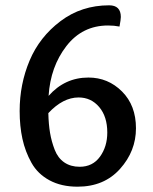

<svg xmlns="http://www.w3.org/2000/svg" viewBox="-20 -693 575 723"><path d="M276 -326Q217 -326 162 -267Q163 -225 168.5 -192.5Q174 -160 186 -129Q198 -98 222 -81.5Q246 -65 280 -65Q329 -65 356.5 -103Q384 -141 384 -194Q384 -254 353.5 -290Q323 -326 276 -326ZM272 10Q211 10 166.5 -14Q122 -38 98.5 -80Q75 -122 64.5 -170Q54 -218 54 -275Q54 -376 91.5 -465Q129 -554 208 -613.5Q287 -673 391 -673Q435 -673 435 -629Q435 -620 430 -593Q410 -597 387 -597Q290 -597 230 -519.5Q170 -442 163 -332Q224 -401 313 -401Q387 -401 439.5 -348.5Q492 -296 492 -210Q492 -124 432 -57Q372 10 272 10Z"/></svg>

Font: Overlock
Style: Bold
Weight: 700
Designer: Dario Muhafara
Foundry: Dario Manuel Muhafara
Version: Version 1.002